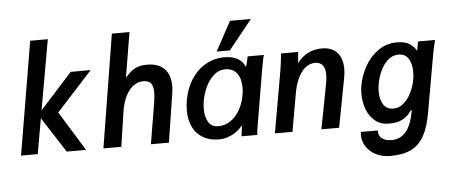

<svg xmlns="http://www.w3.org/2000/svg" viewBox="-61 -957 3122 1335"><g transform="rotate(-5 1500.0 -290.0)"><path d="M214.5 -246.5 171 0H54.5L187.5 -790H310.5L224 -301L449.5 -550H588.5L338.5 -276L508.5 0H373.5Z M757.5 -790H880.5L828.5 -476.5Q855.5 -507 878.2 -523.5Q901 -540 924.8 -546.8Q948.5 -553.5 980 -553.5Q1061.5 -553.5 1102.8 -510.8Q1144 -468 1144 -391Q1144 -366 1139.5 -337.5L1086.5 0H961L1007.5 -279Q1015.5 -327 1015.5 -358Q1015.5 -399.5 999.8 -420.2Q984 -441 946.5 -441Q905.5 -441 873.2 -415.2Q841 -389.5 820 -344.5Q799 -299.5 790.5 -241.5L754.5 0H629.5Z M1230 -212.5Q1230 -243 1236.5 -283.5Q1251 -366.5 1291.8 -428.8Q1332.5 -491 1392.5 -524.5Q1452.5 -558 1523 -558Q1577.5 -558 1613.5 -537.8Q1649.5 -517.5 1664 -481.5L1669.5 -485L1684.5 -550H1797.5Q1789 -519.5 1783.5 -487.8Q1778 -456 1777 -451.5L1712 -66.5L1709.5 -52Q1704.5 -24 1704 0H1593.5Q1598.5 -43 1601.5 -63L1603 -75.5L1594 -67Q1581 -49 1556.2 -31.5Q1531.5 -14 1499.8 -3Q1468 8 1436 8Q1372 8 1325.5 -18.8Q1279 -45.5 1254.5 -95.2Q1230 -145 1230 -212.5ZM1625.5 -286.5Q1630 -314.5 1630 -338.5Q1630 -400.5 1602 -437.2Q1574 -474 1522 -474Q1474.5 -474 1439 -441.2Q1403.5 -408.5 1382.2 -361.2Q1361 -314 1353.5 -268.5Q1348.5 -240 1348.5 -212.5Q1348.5 -157.5 1370 -120.8Q1391.5 -84 1441 -84Q1486 -84 1524.5 -110Q1563 -136 1589.2 -182Q1615.5 -228 1625.5 -286.5ZM1472.5 -602 1583.5 -807H1729.5L1564.5 -602Z M1915 -525.5Q1915.5 -532.5 1917.5 -550H2037L2029.5 -473.5Q2065 -518 2107.5 -539Q2150 -560 2203 -560Q2272 -560 2309 -519.2Q2346 -478.5 2346 -405.5Q2346 -374.5 2339.5 -341.5L2274.5 0H2151L2210.5 -310.5Q2217.5 -347.5 2217.5 -375Q2217.5 -464 2147.5 -464Q2105.5 -464 2074.2 -435.2Q2043 -406.5 2024 -362.5Q2005 -318.5 1996.5 -269.5L1949 0H1826.5L1901.5 -426.5Q1908 -464.5 1915 -525.5Z M2421 63.5Q2421 53.5 2422.5 42H2541Q2539 79.5 2564.2 98.2Q2589.5 117 2633 117Q2689.5 117 2729.5 73.5Q2769.5 30 2788.5 -77H2781.5Q2752 -33.5 2714.8 -16Q2677.5 1.5 2623 1.5Q2565.5 1.5 2526.5 -30.2Q2487.5 -62 2468.5 -113Q2449.5 -164 2449.5 -221.5Q2449.5 -253 2454.5 -280Q2466.5 -347 2501.5 -410.5Q2536.5 -474 2594.2 -515.2Q2652 -556.5 2727 -556.5Q2780 -556.5 2809 -539Q2838 -521.5 2855 -497Q2859 -491 2862 -485.5L2873 -550H2992.5Q2980 -502.5 2971.5 -457L2899.5 -49Q2882 50 2849 109.8Q2816 169.5 2759 198Q2702 226.5 2612.5 226.5Q2558.5 226.5 2514.8 205Q2471 183.5 2446 146.2Q2421 109 2421 63.5ZM2817 -288Q2822 -317 2822 -341.5Q2822 -398 2799.5 -434.5Q2777 -471 2730 -471Q2688.5 -471 2656.2 -442.5Q2624 -414 2603.8 -370.2Q2583.5 -326.5 2575.5 -280Q2570.5 -251 2570.5 -227Q2570.5 -172 2592.8 -136Q2615 -100 2663 -100Q2702.5 -100 2734.8 -128Q2767 -156 2787.8 -199Q2808.5 -242 2817 -288Z"/></g></svg>

Font: JuliaMono BoldItalic
Style: Regular
Weight: 700
Italic angle: -9°
Monospace: yes
Designer: cormullion
Foundry: corm
Version: Version 0.049; ttfautohint (v1.8.4)